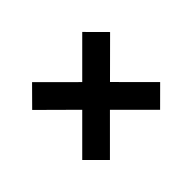

<svg xmlns="http://www.w3.org/2000/svg" viewBox="-110 -719 873 873"><g transform="rotate(-45 327.0 -282.5)"><path d="M76.6 -121.3 238.1 -282.8 76.6 -443.2 165.7 -533 327.1 -371.8 488.3 -533 577.6 -443.2 416.6 -282.8 577.6 -121.3 488.3 -32.3 327.1 -193.7 165.7 -32.3Z"/></g></svg>

Font: Pretendard Variable
Style: Regular
Weight: 400
Designer: Base glyphs from Inter by Rasmus Andersson; Hangul glyphs from Noto Sans CJK(Source Han Sans) by Jang Soo-young and Kang
Foundry: Kil Hyung-jin
Version: Version 1.100;FEAKit 1.0